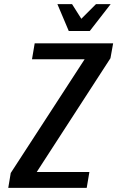

<svg xmlns="http://www.w3.org/2000/svg" viewBox="-20 -910 568 930"><path d="M20 0 32 -72 390 -623H135L148 -700H528L515 -628L158 -77H413L400 0ZM313 -760 258 -890H329L374 -819L445 -890H516L415 -760Z"/></svg>

Font: Cuprum SemiBold
Style: Italic
Weight: 600
Italic angle: -10°
Version: Version 3.000